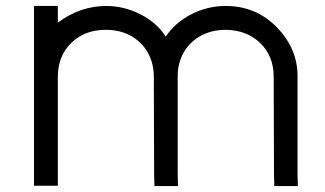

<svg xmlns="http://www.w3.org/2000/svg" viewBox="-20 -603 1089 644"><path d="M536 -480Q566 -526 620.5 -554.5Q675 -583 737 -583Q839 -583 909 -511Q979 -439 978 -345V-20L979 21H900L899 -19L898 -345Q898 -415 853 -458.5Q808 -502 737 -503Q691 -503 654.5 -483.5Q618 -464 597 -428.5Q576 -393 576 -347V-345V-305V-20L577 21H498L497 -19L496 -305V-345Q496 -391 475.5 -427Q455 -463 418.5 -483Q382 -503 335 -503Q264 -503 219 -459Q174 -415 174 -345V-305V-20V20H94V-20V-305V-345V-543V-583H174V-543V-527Q247 -582 335 -583Q397 -583 452 -554.5Q507 -526 536 -480Z"/></svg>

Font: Nordica Advanced
Style: RegularExtended
Weight: 300
Version: Version 1.07